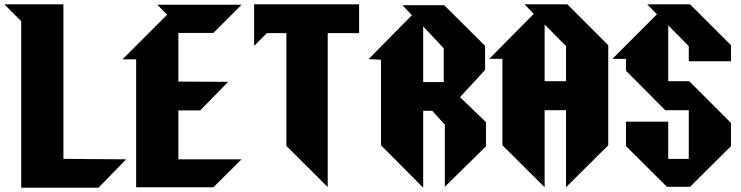

<svg xmlns="http://www.w3.org/2000/svg" viewBox="-30 -778 3424 887"><path d="M425 89 553 -42 263 -44V-758H-10L68 -680V89Z M895 -268 1024 -400 794 -401V-626H956L1086 -756H697L742 -710L536 -504H599V87H956L1086 -42H794V-268Z M1144 -566 1203 -625H1293V-104L1484 86V-625H1629V-758H1144Z M1925 -656 2020 -555V-399H1925ZM2095 -329 2211 -455V-566L2022 -754H1829L1873 -708L1673 -505L1730 -502V-107L1925 89V-266H1967L2025 -202V85L2215 -102V-214Z M2585 -403H2486V-665L2585 -565ZM2436 -714 2230 -506H2291V-107L2486 87V-269H2585V87L2780 -107V-569L2591 -758H2393Z M3005 -712 2799 -506H2862V-451L3043 -269H3152V-44H3057V-216H2862V-103L3051 85H3158L3347 -103V-210L3154 -403H3057V-661L3152 -565V-495H3347V-569L3158 -758H2960Z"/></svg>

Font: Kidora Gothic
Style: Regular
Weight: 400
Version: Version 001.018